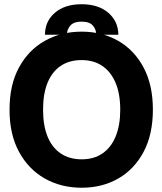

<svg xmlns="http://www.w3.org/2000/svg" viewBox="-20 -881 772 913"><path d="M707 -359.4Q707 -242.4 663.1 -159.3Q619.2 -76.3 542.7 -32.3Q466.1 11.7 368.6 11.7Q270.1 11.7 192.5 -32.4Q114.8 -76.6 70 -159.8Q25.1 -243 25.4 -359.4Q25.1 -476.6 70 -559.5Q114.8 -642.5 192.5 -686.5Q270.1 -730.5 368.6 -730.5Q466.1 -730.5 542.6 -686.5Q619 -642.5 663 -559.5Q707 -476.6 707 -359.4ZM551.8 -359.4Q551.8 -433.9 529.8 -486.6Q507.8 -539.3 466.8 -567.3Q425.8 -595.3 368 -595.3Q309.2 -595.3 268.1 -567.3Q227 -539.3 205.8 -486.6Q184.6 -433.9 184.8 -359.4Q184.6 -285.2 205.9 -232.3Q227.2 -179.5 268.5 -151.5Q309.8 -123.4 368.6 -123.4Q426.6 -123.4 467.4 -151.5Q508.3 -179.5 530 -232.3Q551.8 -285.2 551.8 -359.4ZM193.9 -715.8Q193.8 -779.5 240.9 -820.2Q288 -860.9 368 -860.9Q447.9 -860.9 495.1 -820.2Q542.3 -779.5 542.8 -715.8H437.7Q437.7 -740.3 421.8 -759.2Q405.9 -778 368 -778.1Q330.1 -778 314.2 -759Q298.2 -739.9 298 -715.8Z"/></svg>

Font: Inter Display V
Style: Regular
Weight: 400
Designer: Rasmus Andersson
Foundry: rsms
Version: Version 3.015;git-src